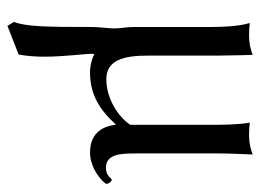

<svg xmlns="http://www.w3.org/2000/svg" viewBox="-114 -366 717 530"><g transform="rotate(90 245.0 -100.5)"><path d="M322 -60H324C327 -32 342 10 400 10C449 10 487 -30 487 -35C487 -42 480 -50 476 -50C470.2 -50 467.2 -34 443 -34C404 -34 403 -75 403 -121V-343C403 -375 406 -439 406 -439C391 -433 372 -429 353 -429C340 -429 324 -430 318 -431C324 -399 324 -350 324 -322V-101C302 -68 252 -35 198 -35C145 -35 133 -84 133 -149V-343C133 -375 131 -439 131 -439C116 -433 97 -429 78 -429C65 -429 49 -430 43 -431C53 -399 54 -350 54 -322V-112C54 -93 58 -70 58 -59C58 -38 54 -20 54 7C54 131 53 186 40 220L51 238L130 207C134 186 136 161 136 136C136 83 128 24 128 5C128 1 129 -1 129 -2C141 5 161 10 179 10C240 10 282 -16 322 -60Z"/></g></svg>

Font: Libertinus Math
Style: Regular
Weight: 400
Designer: Philipp H. Poll
Foundry: Khaled Hosny
Version: Version 6.2